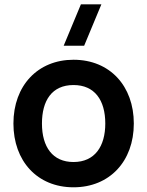

<svg xmlns="http://www.w3.org/2000/svg" viewBox="-20 -822 658 858"><path d="M308.5 15C470 15 578 -101.5 578 -270C578 -437 471.5 -555 308.5 -555C149 -555 40 -439.5 40 -270C40 -103 146 15 308.5 15ZM167.5 -270C167.5 -372 211.5 -442 308.5 -442C403 -442 450.5 -374.5 450.5 -270C450.5 -168.5 404 -98 308.5 -98C215.5 -98 167.5 -165 167.5 -270ZM264.5 -617.5H356L433 -802.5H341.5Z"/></svg>

Font: Eudonet
Style: Bold
Weight: 700
Designer: Mikhail Sharanda
Foundry: Mikhail Sharanda
Version: Version 4.503;Glyphs 3.1.2 (3151)